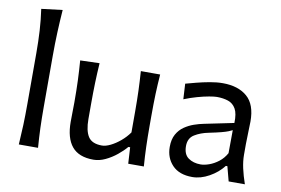

<svg xmlns="http://www.w3.org/2000/svg" viewBox="-82 -929 1585 1082"><g transform="rotate(10 710.5 -388.5)"><path d="M82 0Q85.9 -58.1 87.9 -112.3Q89.8 -166.5 89.8 -231.9V-523.9Q89.8 -590.3 86.2 -652.3Q82.5 -714.4 73.7 -774.4L193.8 -789.1Q189 -725.1 186.3 -659.7Q183.6 -594.2 183.6 -523.9V-231.9Q183.6 -166.5 185.5 -112.3Q187.5 -58.1 191.9 0Z M510.3 11.7Q426.3 11.7 387 -36.1Q347.7 -84 347.7 -176.3Q347.7 -210.9 348.4 -236.8Q349.1 -262.7 349.1 -288.1Q349.1 -357.4 346.9 -413.1Q344.7 -468.8 340.3 -526.4L450.7 -529.8Q446.8 -472.2 445.1 -416.3Q443.4 -360.4 443.4 -298.3V-209Q443.4 -142.6 465.1 -108.9Q486.8 -75.2 543.9 -75.2Q564.9 -75.2 592.5 -88.6Q620.1 -102.1 647.7 -125.2Q675.3 -148.4 695.3 -176.8V-298.3Q695.3 -360.4 693.4 -414.6Q691.4 -468.8 687.5 -526.4H797.9Q793.5 -468.8 791.5 -413.1Q789.6 -357.4 789.6 -288.1V-231.9Q789.6 -166.5 791.3 -112.3Q793 -58.1 797.4 0H708L702.6 -93.3H692.4Q672.4 -69.3 642.3 -44.9Q612.3 -20.5 578.1 -4.4Q543.9 11.7 510.3 11.7Z M1075.7 11.2Q1001 11.2 961.4 -30.3Q921.9 -71.8 921.9 -134.3Q921.9 -177.7 938 -206.5Q954.1 -235.4 979.7 -252.9Q1005.4 -270.5 1034.2 -280.5Q1063 -290.5 1088.4 -295.4L1257.3 -330.1Q1259.3 -383.8 1243.7 -411.1Q1228 -438.5 1199.7 -448Q1171.4 -457.5 1134.8 -457.5Q1120.6 -457.5 1091.3 -452.4Q1062 -447.3 1025.1 -437Q988.3 -426.8 950.7 -411.6L945.8 -500Q970.7 -506.8 1006.3 -516.1Q1042 -525.4 1081.1 -532.5Q1120.1 -539.6 1155.3 -539.6Q1242.7 -539.6 1293.9 -495.6Q1345.2 -451.7 1345.2 -354Q1345.2 -330.1 1343.5 -293.7Q1341.8 -257.3 1341.8 -224.1V-162.6Q1341.8 -127 1350.6 -86.7Q1359.4 -46.4 1375.5 0H1282.7L1260.7 -83.5H1252Q1220.7 -43 1172.1 -15.9Q1123.5 11.2 1075.7 11.2ZM1109.9 -66.9Q1131.3 -66.9 1158.7 -76.7Q1186 -86.4 1211.9 -106.4Q1237.8 -126.5 1254.4 -156.7L1255.4 -288.6Q1247.1 -284.2 1233.9 -278.8Q1220.7 -273.4 1195.1 -266.6Q1169.4 -259.8 1124 -250.5Q1079.1 -241.7 1045.2 -220.9Q1011.2 -200.2 1011.2 -154.8Q1011.2 -107.4 1039.6 -87.2Q1067.9 -66.9 1109.9 -66.9Z"/></g></svg>

Font: Pinar-FD Medium
Style: Regular
Weight: 500
Designer: Amin Abedi
Version: Version 3.000